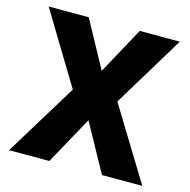

<svg xmlns="http://www.w3.org/2000/svg" viewBox="-105 -814 907 916"><g transform="rotate(15 349.0 -355.5)"><path d="M19 0H218L348 -236L478 0H677L458 -358L672 -711H474L348 -480L222 -711H24L238 -358Z"/></g></svg>

Font: Asimov Pro
Style: Ult
Weight: 900
Designer: Google
Version: Version 2.000980; 2014